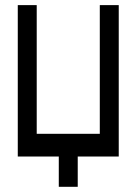

<svg xmlns="http://www.w3.org/2000/svg" viewBox="-20 -635 528 743"><path d="M207.5 -29.3H48.8V-615.2H122.1V-117.2H366.2V-615.2H439.5V-29.3H280.8V87.9H207.5Z"/></svg>

Font: Gap Sans
Style: Regular
Weight: 400
Designer: Alexandre Liziard and Étienne Ozeray
Foundry: Interstices.io
Version: Version 1.6.1 - December 3. 2014